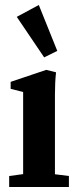

<svg xmlns="http://www.w3.org/2000/svg" viewBox="-20 -746 326 766"><path d="M156.2 -517.1 46.9 -678.7 134.8 -726.1 208.5 -543ZM16.6 0V-43.9L72.3 -51.3V-378.9L22.5 -391.6V-419.4L164.6 -467.3L203.6 -457.5Q199.2 -418 199.2 -369.1V-50.8L254.9 -43.9V0Z"/></svg>

Font: Elstob 6pt
Style: Bold
Weight: 700
Designer: Peter S. Baker
Version: Version 1.015